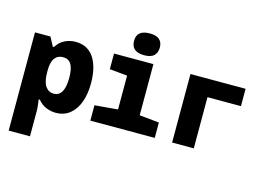

<svg xmlns="http://www.w3.org/2000/svg" viewBox="-125 -1017 2051 1497"><g transform="rotate(15 900.0 -268.5)"><path d="M45 240V-553H170L208 -481H217Q245 -525 285.5 -544.5Q326 -564 371 -564Q427 -564 465.5 -540.5Q504 -517 527 -476.5Q550 -436 560 -386Q570 -336 570 -283Q570 -196 546 -130Q522 -64 475.5 -26.5Q429 11 362 11Q325 11 286.5 -4Q248 -19 217 -56H208Q210 -43 213.5 -14.5Q217 14 217 33V240ZM308 -129Q353 -129 374 -168Q395 -207 395 -279Q395 -350 374.5 -386.5Q354 -423 307 -423Q264 -423 240.5 -390.5Q217 -358 217 -292V-278Q217 -201 242 -165Q267 -129 308 -129Z M913 -601Q808 -601 808 -690Q808 -777 913 -777Q966 -777 991 -754.5Q1016 -732 1016 -690Q1016 -649 991.5 -625Q967 -601 913 -601ZM640 0V-124L826 -140V-413L683 -427V-553H1001V-140L1160 -124V0Z M1300 0V-553H1745V-413H1475V0Z"/></g></svg>

Font: Noto Sans Mono Black
Style: Regular
Weight: 900
Designer: Monotype Design Team
Foundry: Monotype Imaging Inc.
Version: Version 2.014